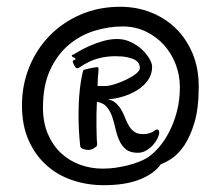

<svg xmlns="http://www.w3.org/2000/svg" viewBox="-20 -708 652 567"><path d="M401.9 -312Q408.2 -311.5 414.6 -313Q419.9 -314 426.3 -316.4Q432.6 -318.8 439 -324.2Q440.4 -325.7 445.3 -325.2Q450.2 -324.7 450.2 -316.9Q450.2 -309.6 445.1 -299.1Q439.9 -288.6 431.4 -279.3Q422.9 -270 411.4 -263.4Q399.9 -256.8 387.2 -256.8Q364.3 -256.8 351.8 -267.1Q339.4 -277.3 332.3 -293.2Q325.2 -309.1 321 -327.9Q316.9 -346.7 311.3 -363.3Q305.7 -379.9 295.4 -392.1Q285.2 -404.3 266.1 -407.2Q265.1 -389.6 264.9 -370.1Q264.6 -350.6 264.9 -333.3Q265.1 -315.9 265.6 -302.2Q266.1 -288.6 267.1 -282.2Q267.1 -277.3 263.4 -274.4Q259.8 -271.5 255.4 -269Q250 -266.6 244.1 -265.1Q240.7 -265.1 236.1 -265.6Q231.4 -266.1 227.3 -267.3Q223.1 -268.6 220.2 -270.8Q217.3 -272.9 216.8 -276.9Q215.3 -291 214.4 -303Q213.4 -314.9 212.9 -325.7Q212.4 -336.4 212.2 -346.9Q211.9 -357.4 211.9 -369.1Q211.9 -399.4 213.9 -423.6Q215.8 -447.8 218.5 -464.6Q221.2 -481.4 223.4 -490.7Q225.6 -500 226.1 -501Q226.6 -501.5 231.7 -502.9Q236.8 -504.4 243.7 -505.9Q250.5 -507.3 257.3 -508.5Q264.2 -509.8 267.1 -509.8Q271 -509.8 271 -503.9Q271 -500 270.8 -497.6Q270.5 -495.1 270 -490.5Q269.5 -485.8 269 -477.5Q268.6 -469.2 268.1 -454.1H293Q301.8 -454.1 318.4 -459.2Q335 -464.4 351.6 -472.2Q368.2 -480 380.6 -489.5Q393.1 -499 393.1 -507.8Q393.1 -513.7 390.1 -519.8Q387.2 -525.9 379.2 -530.8Q371.1 -535.6 356.7 -538.8Q342.3 -542 319.8 -542Q293.5 -542 267.8 -534.9Q242.2 -527.8 212.9 -507.8Q211.9 -506.8 210.2 -506.8Q208.5 -506.8 206.1 -506.8Q204.6 -506.8 202.6 -509.5Q200.7 -512.2 199 -515.4Q197.3 -518.6 196 -522Q194.8 -525.4 194.8 -526.9Q194.8 -529.3 199 -530.8Q203.1 -532.2 203.1 -533.2Q203.1 -535.2 201.4 -536.4Q199.7 -537.6 197.5 -538.6Q195.3 -539.6 193.6 -540.5Q191.9 -541.5 191.9 -543.9Q191.9 -545.4 193.1 -545.7Q194.3 -545.9 196.8 -546.9Q201.7 -549.8 214.6 -557.4Q227.5 -564.9 245.4 -572.8Q263.2 -580.6 284.2 -586.7Q305.2 -592.8 326.2 -592.8Q347.7 -592.8 366.5 -583.7Q385.3 -574.7 399.2 -561.8Q413.1 -548.8 421.1 -534.9Q429.2 -521 429.2 -511.2Q429.2 -493.7 422.1 -480Q415 -466.3 403.6 -455.8Q392.1 -445.3 377.9 -437.5Q363.8 -429.7 349.1 -424.8Q334.5 -419.9 321.3 -417.5Q308.1 -415 298.8 -415Q314.5 -411.1 323.7 -402.1Q333 -393.1 339.4 -381.6Q345.7 -370.1 350.3 -357.9Q355 -345.7 361.3 -335.4Q367.7 -325.2 377 -318.6Q386.2 -312 401.9 -312ZM566.9 -452.1Q566.9 -388.7 554.4 -346.7Q542 -304.7 524.2 -278.6Q506.3 -252.4 487.3 -240Q468.3 -227.5 455.1 -223.1Q434.6 -194.3 392.1 -177.7Q349.6 -161.1 286.1 -161.1Q237.3 -161.1 193.4 -176Q149.4 -190.9 116.5 -220.7Q83.5 -250.5 64.2 -294.4Q44.9 -338.4 44.9 -397Q44.9 -457 66.4 -510Q87.9 -563 126.5 -602.5Q165 -642.1 218.3 -665Q271.5 -688 335 -688Q383.3 -688 425.5 -671.4Q467.8 -654.8 499.3 -624Q530.8 -593.3 548.8 -549.8Q566.9 -506.3 566.9 -452.1ZM415 -242.2Q431.2 -252.4 448.2 -271.7Q465.3 -291 479.2 -317.6Q493.2 -344.2 502.2 -377.9Q511.2 -411.6 511.2 -451.2Q511.2 -485.4 499 -517.6Q486.8 -549.8 464.6 -574.7Q442.4 -599.6 411.1 -614.7Q379.9 -629.9 341.8 -629.9Q301.3 -629.9 259.5 -617.2Q217.8 -604.5 183.8 -576.2Q149.9 -547.9 128.4 -502.2Q106.9 -456.5 106.9 -390.1Q106.9 -346.2 121.3 -312.5Q135.7 -278.8 159.9 -256.1Q184.1 -233.4 216.1 -221.7Q248 -210 283.2 -210Q301.8 -210 320.8 -212.6Q339.8 -215.3 357.4 -219.7Q375 -224.1 389.9 -230Q404.8 -235.8 415 -242.2Z"/></svg>

Font: Oregano
Style: Regular
Weight: 400
Version: Version 1.000